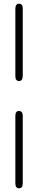

<svg xmlns="http://www.w3.org/2000/svg" viewBox="-20 -769 207 1038"><path d="M63 -141Q63 -169 82 -169Q103 -169 103 -142V221Q103 249 83 249Q63 249 63 222ZM63 -358V-721Q63 -749 83 -749Q103 -749 103 -722V-360Q103 -331 83 -331Q63 -331 63 -358Z"/></svg>

Font: CMU Sans Serif
Style: Medium
Weight: 500
Version: Version 0.7.0